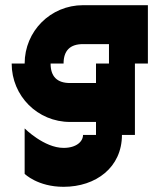

<svg xmlns="http://www.w3.org/2000/svg" viewBox="-20 -520 590 740"><path d="M400 -275H350V-200H250C200 -200 175 -225 175 -275H225C225 -325 250 -350 300 -350H400ZM25 -275C25 -150 125 -50 250 -50H350V0H300C300 25 275 50 225 50C150 50 75 -25 75 -25V150C75 150 125 200 225 200C350 200 450 125 450 0H500V-275H550V-500H300C175 -500 75 -400 75 -275Z"/></svg>

Font: LS-VG5000 Bold Shifted
Style: Regular
Weight: 400
Designer: Justin Bihan, 2021
Foundry: Justin Bihan, 2021
Version: Version 1.000;Glyphs 3.1.2 (3151)